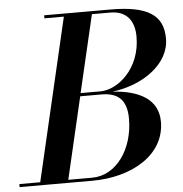

<svg xmlns="http://www.w3.org/2000/svg" viewBox="-99 -801 811 852"><g transform="rotate(-5 306.5 -375.0)"><path d="M278.5 0C452 0 604 -85 604 -235C604 -332.5 523 -378.5 402 -386C541 -403.5 659 -489 658.5 -600C659 -705 589.5 -750 424 -750H129V-736.5H215.5L47 -13.5H-46V0ZM422.5 -736.5C498.5 -736.5 529 -686.5 529 -620C529 -476 424.5 -392 348.5 -392H260L340.5 -736.5ZM350 -378C420.5 -378 464 -349 464 -260C464 -126 387 -13.5 278.5 -13.5H172L257 -378Z"/></g></svg>

Font: Bodoni* 16pt Medium
Style: Italic
Weight: 500
Italic angle: -13°
Version: Version 2.3